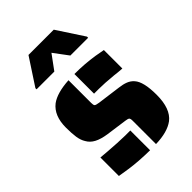

<svg xmlns="http://www.w3.org/2000/svg" viewBox="-221 -837 940 940"><g transform="rotate(-45 249.0 -367.5)"><path d="M383 -376Q321 -382 283 -382H250V-518Q321 -518 385 -508L435 -499V-371Q416 -372 383 -376ZM290 -155Q290 -170 285 -174Q280 -178 264 -180L156 -195Q116 -201 91.5 -214Q67 -227 55 -249Q43 -268 39 -295Q35 -322 35 -362Q35 -444 84 -482Q125 -512 208 -517V-360Q208 -345 212 -340.5Q216 -336 237 -333L357 -317Q383 -314 402 -306.5Q421 -299 434 -284Q463 -252 463 -161Q463 -65 414 -27Q371 5 290 7ZM108 -2 51 -11V-139Q91 -135 159 -131Q197 -129 213 -129H248V8Q168 7 108 -2ZM66 -604 157 -743H332L423 -604V-596H300L244 -671L189 -596H66Z"/></g></svg>

Font: Saira Stencil One
Style: Regular
Weight: 400
Designer: Hector Gatti with collaboration of the Omnibus-Type team
Foundry: Omnibus-Type
Version: Version 1.004